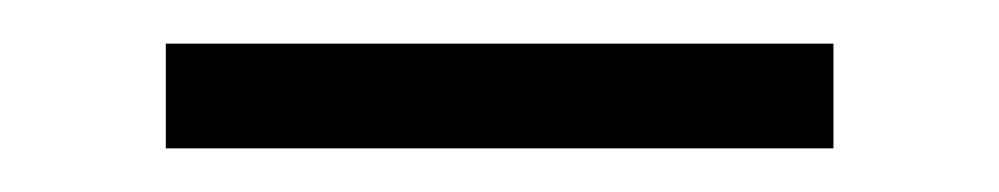

<svg xmlns="http://www.w3.org/2000/svg" viewBox="-20 -337 458 88"><path d="M56 -317H362V-269H56Z"/></svg>

Font: Murecho Light
Style: Regular
Weight: 300
Designer: Neil Summerour
Foundry: Positype
Version: Version 1.010; ttfautohint (v1.8.3)